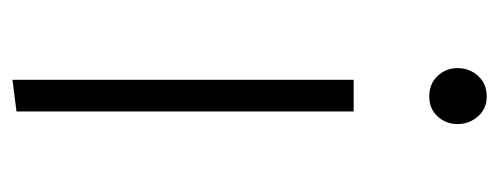

<svg xmlns="http://www.w3.org/2000/svg" viewBox="-264 -518 793 305"><g transform="rotate(-90 132.5 -365.5)"><path d="M158.2 -742.2V-200.2H107.9V-735.8ZM131.8 -80.1Q151.9 -80.1 164.3 -66.9Q176.8 -53.7 176.8 -35.2Q176.8 -16.1 164.3 -2.4Q151.9 11.2 131.8 11.2Q112.3 11.2 100.1 -2.7Q87.9 -16.6 87.9 -35.2Q87.9 -53.7 100.1 -66.9Q112.3 -80.1 131.8 -80.1Z"/></g></svg>

Font: Fira Sans Compressed Light
Style: Regular
Weight: 300
Width: 1
Designer: Carrois Corporate & Edenspiekermann AG
Foundry: Carrois Corporate GbR & Edenspiekermann AG
Version: Version 4.203;PS 004.203;hotconv 1.0.88;makeotf.lib2.5.64775